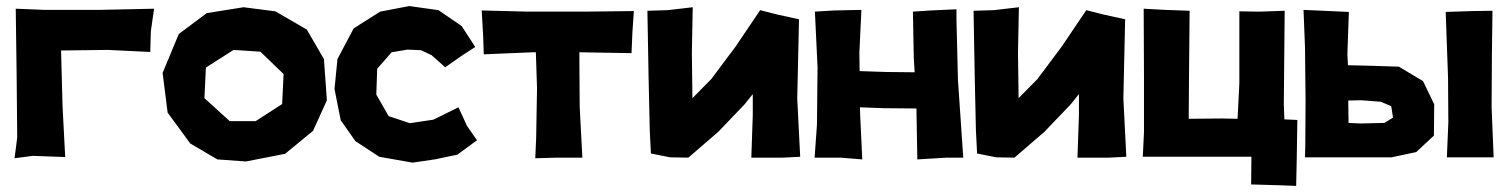

<svg xmlns="http://www.w3.org/2000/svg" viewBox="-20 -523 5005 637"><path d="M32.2 -494.1 35.2 -273.4 37.1 -66.4 28.3 2 88.9 -5.9 196.3 -2 187.5 -170.9 182.6 -355.5 337.9 -357.4 478.5 -350.6 480.5 -419.9 491.2 -494.1 308.6 -490.2H129.9Z M843.8 -351.6 920.9 -277.3 916 -177.7 828.1 -121.1H742.2L658.2 -197.3L663.1 -298.8L754.9 -357.4ZM788.1 -499 666 -479.5 573.2 -410.2 519.5 -281.2 536.1 -149.4 611.3 -46.9 701.2 5.9 795.9 12.7 925.8 -12.7 1018.6 -88.9 1064.5 -190.4 1054.7 -327.1 998 -424.8 893.6 -485.4Z M1556.6 -367.2 1511.7 -436.5 1434.6 -489.3 1337.9 -502.9 1241.2 -484.4 1153.3 -428.7 1099.6 -327.1 1089.8 -227.5 1110.4 -124 1159.2 -54.7 1238.3 -2.9 1348.6 16.6 1421.9 5.9 1497.1 -9.8 1562.5 -57.6 1529.3 -105.5 1501 -167 1418 -126 1339.8 -114.3 1269.5 -137.7 1228.5 -209 1231.4 -294.9 1279.3 -349.6 1332 -358.4 1377 -356.4 1412.1 -339.8 1457 -299.8 1511.7 -337.9Z M1578.1 -488.3 1583 -403.3 1585 -342.8 1748 -349.6H1757.8L1761.7 -230.5L1758.8 -64.5L1755.9 2L1830.1 0H1912.1L1903.3 -168L1902.3 -310.5V-349.6L2075.2 -346.7L2078.1 -415L2083 -486.3L1918 -484.4H1732.4Z M2127.9 -487.3 2131.8 -266.6 2135.7 -90.8 2139.6 -13.7 2203.1 -1 2263.7 0 2363.3 -85.9 2450.2 -176.8 2477.5 -210.9V-141.6L2472.7 0H2578.1L2634.8 -2.9L2625 -196.3L2630.9 -459L2559.6 -474.6L2502 -489.3L2420.9 -369.1L2339.8 -260.7L2277.3 -197.3L2275.4 -347.7L2278.3 -499L2195.3 -489.3Z M2683.6 -484.4 2692.4 -299.8 2690.4 -108.4 2682.6 0H2768.6L2840.8 5.9L2834 -136.7L2833 -167L2911.1 -164.1L3020.5 -163.1L3023.4 5.9L3121.1 0H3175.8L3158.2 -257.8L3153.3 -456.1V-492.2L3067.4 -488.3L3008.8 -484.4L3011.7 -330.1L3014.6 -283.2L2918.9 -284.2L2832 -287.1L2831.1 -347.7L2837.9 -490.2L2747.1 -488.3Z M3210 -487.3 3213.9 -266.6 3217.8 -90.8 3221.7 -13.7 3285.2 -1 3345.7 0 3445.3 -85.9 3532.2 -176.8 3559.6 -210.9V-141.6L3554.7 0H3660.2L3716.8 -2.9L3707 -196.3L3712.9 -459L3641.6 -474.6L3584 -489.3L3502.9 -369.1L3421.9 -260.7L3359.4 -197.3L3357.4 -347.7L3360.4 -499L3277.3 -489.3Z M3774.4 -494.1 3775.4 -268.6V-85L3771.5 -2.9H3994.1H4131.8V5.9L4130.9 88.9L4229.5 91.8L4280.3 93.8L4282.2 4.9L4284.2 -125L4241.2 -127L4239.3 -176.8L4242.2 -487.3L4160.2 -484.4L4091.8 -485.4V-382.8V-246.1L4085.9 -128.9L4033.2 -129.9L3923.8 -128.9L3924.8 -273.4L3926.8 -487.3L3845.7 -490.2Z M4776.4 -483.4 4784.2 -264.6 4785.2 -116.2 4780.3 -1H4860.4H4935.5L4928.7 -167L4929.7 -342.8L4931.6 -487.3L4865.2 -486.3ZM4454.1 -115.2 4453.1 -189.5 4496.1 -190.4 4560.5 -185.5 4595.7 -170.9 4601.6 -132.8 4573.2 -115.2 4493.2 -113.3ZM4304.7 -490.2 4309.6 -367.2 4311.5 -187.5 4310.5 -37.1 4309.6 -1H4388.7H4442.4H4596.7L4678.7 -18.6L4737.3 -73.2L4738.3 -176.8L4701.2 -253.9L4621.1 -301.8L4532.2 -304.7L4452.1 -306.6L4450.2 -341.8L4455.1 -483.4Z"/></svg>

Font: MaokenAssortedSans-Lite
Style: Lite
Weight: 400
Version: Version 1.400